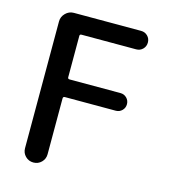

<svg xmlns="http://www.w3.org/2000/svg" viewBox="-109 -817 797 904"><g transform="rotate(15 289.5 -365.0)"><path d="M82 -55V-673Q82 -696 99 -713Q116 -730 139 -730H467Q486 -730 499 -717Q512 -704 512 -685Q512 -666 499 -653Q486 -640 467 -640H201Q192 -640 192 -632V-430Q192 -422 201 -422H449Q467 -422 479.5 -409.5Q492 -397 492 -379Q492 -361 479.5 -348.5Q467 -336 449 -336H201Q192 -336 192 -327V-55Q192 -32 176 -16Q160 0 137 0Q114 0 98 -16Q82 -32 82 -55Z"/></g></svg>

Font: Rounded Mplus 1c Medium
Style: Regular
Weight: 500
Version: Version 1.059.20150529